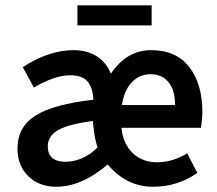

<svg xmlns="http://www.w3.org/2000/svg" viewBox="-20 -692 820 724"><path d="M191.9 12.2Q127.4 12.2 86.7 -27.6Q45.9 -67.4 45.9 -131.8Q45.9 -213.4 114.3 -256.3Q182.6 -299.3 332 -315.9Q330.6 -359.4 310.8 -383.8Q291 -408.2 244.1 -408.2Q186.5 -408.2 107.9 -361.8L65.9 -439Q164.6 -502.9 257.8 -502.9Q308.6 -502.9 345 -479.7Q381.3 -456.5 397.9 -414.1Q458 -502.9 549.8 -502.9Q644.5 -502.9 693.8 -439.2Q743.2 -375.5 743.2 -268.1Q743.2 -249 737.8 -210H438Q443.8 -149.4 480.5 -114.7Q517.1 -80.1 571.8 -80.1Q630.9 -80.1 686 -113.8L724.1 -40Q649.9 12.2 557.1 12.2Q456.5 12.2 386.2 -71.8Q288.1 12.2 191.9 12.2ZM228 -82Q258.8 -82 290.5 -95.9Q322.3 -109.9 348.1 -136.2Q337.4 -164.1 332 -217.8L330.1 -235.8Q237.8 -223.6 199 -201.4Q160.2 -179.2 160.2 -140.1Q160.2 -82 228 -82ZM439.9 -295.9H640.1Q640.1 -352.1 615.5 -382.1Q590.8 -412.1 547.9 -412.1Q505.4 -412.1 476.3 -380.9Q447.3 -349.6 439.9 -295.9ZM272 -596.2V-671.9H551.8V-596.2Z"/></svg>

Font: Source Sans 3 Semibold
Style: Regular
Weight: 600
Designer: Paul D. Hunt
Foundry: Adobe
Version: Version 3.052;hotconv 1.1.0;makeotfexe 2.6.0